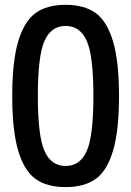

<svg xmlns="http://www.w3.org/2000/svg" viewBox="-20 -760 540 790"><path d="M336.9 -591.8Q309.6 -653.3 250 -653.3Q190.4 -653.3 163.1 -591.8Q135.7 -530.3 135.7 -365.2Q135.7 -200.2 163.1 -138.7Q190.4 -77.1 250 -77.1Q309.6 -77.1 336.9 -138.7Q364.3 -200.2 364.3 -365.2Q364.3 -530.3 336.9 -591.8ZM374 -23.9Q327.1 9.8 250 9.8Q172.9 9.8 126 -23.9Q79.1 -57.6 54.7 -140.6Q30.3 -223.6 30.3 -364.7Q30.3 -505.9 54.7 -588.9Q79.1 -671.9 126 -706.1Q172.9 -740.2 250 -740.2Q327.1 -740.2 374 -706.1Q420.9 -671.9 445.3 -588.9Q469.7 -505.9 469.7 -364.7Q469.7 -223.6 445.3 -140.6Q420.9 -57.6 374 -23.9Z"/></svg>

Font: Rounded Mgen+ 1mn medium
Style: Regular
Weight: 500
Designer: [Source Han Sans]
Ryoko NISHIZUKA  (kana & ideographs); Paul D. Hunt (Latin, Greek & Cyrillic); Wenlong ZHANG  (bopomofo
Version: Version 1.059.20150602